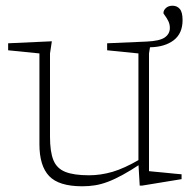

<svg xmlns="http://www.w3.org/2000/svg" viewBox="-20 -642 666 672"><path d="M155 -163.5Q155 -111 166.8 -81.8Q178.5 -52.5 208.5 -40.5Q238.5 -28.5 291.5 -28.5Q332 -28.5 373.5 -40.5Q415 -52.5 470.5 -85L473 -69Q437 -45 409 -29.8Q381 -14.5 357.8 -5.8Q334.5 3 313 6.5Q291.5 10 268 10Q186 10 152 -25.8Q118 -61.5 118 -137V-455L8.5 -466V-490.5L161.5 -497.5L155 -455ZM574.5 -544Q574.5 -557.5 568.8 -568.8Q563 -580 557.5 -587.2Q552 -594.5 552 -596Q552 -606 560.8 -614Q569.5 -622 584 -622Q599.5 -622 609.2 -610.8Q619 -599.5 619 -571.5Q619 -525 588 -501.2Q557 -477.5 505 -476.5L501.5 -455V-43Q506 -42.5 521 -41Q536 -39.5 555 -37.8Q574 -36 590.8 -34.2Q607.5 -32.5 615.5 -32V-15L478 7.5H469L464.5 -69V-455L355 -466V-490.5L493 -496.5Q539 -498.5 556.8 -511Q574.5 -523.5 574.5 -544Z"/></svg>

Font: Newsreader 9pt ExtraLight
Style: Regular
Weight: 250
Designer: Hugues Gentile
Foundry: Production Type
Version: Version 1.003